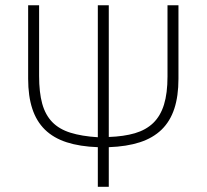

<svg xmlns="http://www.w3.org/2000/svg" viewBox="-20 -696 792 736"><path d="M664.1 -394Q664.1 -327.6 648.2 -279.3Q632.3 -231 599.4 -199Q566.4 -167 516.1 -150.6Q465.8 -134.3 397 -131.8V20H355V-131.8Q286.1 -134.3 235.6 -150.6Q185.1 -167 152.3 -199Q119.6 -231 103.8 -279.3Q87.9 -327.6 87.9 -394V-675.8H129.9V-404.8Q129.9 -341.8 141.8 -298.6Q153.8 -255.4 180.4 -228Q207 -200.7 250 -187.3Q293 -173.8 355 -169.9V-675.8H397V-170.9Q454.6 -172.9 497.1 -185.3Q539.6 -197.8 567.4 -224.6Q595.2 -251.5 608.6 -294.9Q622.1 -338.4 622.1 -402.8V-675.8H664.1Z"/></svg>

Font: Clear Sans Thin
Style: Regular
Weight: 250
Foundry: Intel Corporation
Version: Version 1.00